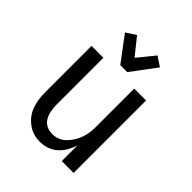

<svg xmlns="http://www.w3.org/2000/svg" viewBox="-210 -871 1006 1006"><g transform="rotate(45 293.0 -368.0)"><path d="M423.8 -710.9 320.3 -572.3H268.6L165 -710.9L219.2 -746.1L294.4 -652.3L370.6 -746.1ZM495.1 0H407.2V-115.7Q365.7 9.8 252.4 9.8Q183.1 9.8 135.3 -44.9Q90.8 -95.7 90.8 -195.8V-537.1H178.7V-195.8Q178.7 -127 203.6 -95.2Q227.1 -64.9 273.9 -64.9Q323.2 -64.9 358.4 -106.9Q407.2 -165 407.2 -248V-537.1H495.1Z"/></g></svg>

Font: Consola Mono
Style: Book
Weight: 400
Monospace: yes
Version: Version 2.001